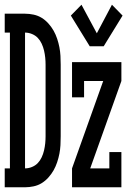

<svg xmlns="http://www.w3.org/2000/svg" viewBox="-28 -793 548 813"><path d="M-8 0V-80H14V-655H-8V-735H78Q96 -735 114.5 -731Q133 -727 148.5 -717.5Q164 -708 177 -693.5Q190 -679 199 -663Q208 -647 214 -629Q220 -611 223.5 -593Q227 -575 228 -556.5Q229 -538 229 -519V-216Q229 -197 228 -178.5Q227 -160 223.5 -142Q220 -124 214 -106Q208 -88 199 -72Q190 -56 177 -41.5Q164 -27 148.5 -17.5Q133 -8 114.5 -4Q96 0 78 0ZM78 -80Q93 -80 107.5 -86Q122 -92 132 -102.5Q142 -113 148.5 -127Q155 -141 158.5 -156Q162 -171 163.5 -186Q165 -201 165 -216V-519Q165 -534 163.5 -549Q162 -564 158.5 -579Q155 -594 148.5 -608Q142 -622 132 -632.5Q122 -643 107.5 -649Q93 -655 78 -655ZM352 -597 272 -727 317 -773 382 -652 446 -773 491 -727 411 -597ZM277 0V-80L409 -450H328V-381H277V-530H486V-450L354 -80H435V-149H486V0Z"/></svg>

Font: Iosevka Slab Medium
Style: Regular
Weight: 500
Monospace: yes
Designer: Belleve Invis
Foundry: Belleve Invis
Version: Version 11.1.1; ttfautohint (v1.8.3)